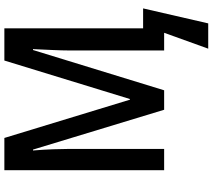

<svg xmlns="http://www.w3.org/2000/svg" viewBox="-66 -688 951 858"><g transform="rotate(-90 409.0 -258.5)"><path d="M348 0 170 -586H166Q170 -539 171.5 -495Q173 -451 173 -425V0H78V-714H222L393 -153H396L568 -714H712V-94H801L734 197H621L692 0H613V-426Q613 -454 615 -498.5Q617 -543 619 -586H615L435 0Z"/></g></svg>

Font: Noto Sans Condensed Medium
Style: Regular
Weight: 500
Width: 3
Designer: Monotype Design Team
Foundry: Monotype Imaging Inc.
Version: Version 2.013; ttfautohint (v1.8.4.7-5d5b)